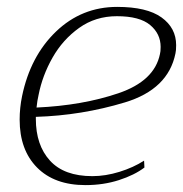

<svg xmlns="http://www.w3.org/2000/svg" viewBox="-20 -527 531 557"><path d="M491 -396Q491 -380 489 -372Q468 -268 342.5 -230Q217 -192 84 -188V-182Q84 -106 125 -61Q166 -16 248 -16Q286 -16 326.5 -28.5Q367 -41 398 -61L399 -41Q370 -19 325 -4.5Q280 10 228 10Q138 10 87.5 -41Q37 -92 37 -180Q37 -214 44 -248Q68 -364 142.5 -435.5Q217 -507 320 -507Q406 -507 448.5 -476.5Q491 -446 491 -396ZM446 -391Q446 -429 415.5 -454.5Q385 -480 319 -480Q257 -480 209.5 -446Q162 -412 132.5 -360Q103 -308 92 -252Q88 -235 86 -215Q219 -221 323.5 -256.5Q428 -292 444 -370Q446 -377 446 -391Z"/></svg>

Font: Trirong ExtraLight
Style: Italic
Weight: 275
Italic angle: -12°
Designer: Katatrad Team
Foundry: CadsonDemak
Version: Version 1.003